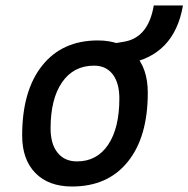

<svg xmlns="http://www.w3.org/2000/svg" viewBox="-20 -676 693 706"><path d="M245.1 9.8Q158.7 9.8 110.1 -39.8Q61.5 -89.4 61.5 -177.7Q61.5 -342.8 135.3 -435.1Q209 -527.3 339.8 -527.3Q426.3 -527.3 474.9 -476.6Q523.4 -425.8 523.4 -335Q523.4 -172.4 450 -81.3Q376.5 9.8 245.1 9.8ZM263.2 -82.5Q336.4 -82.5 377.7 -143.8Q418.9 -205.1 418.9 -314Q418.9 -370.6 394.5 -402.6Q370.1 -434.6 325.7 -434.6Q250.5 -434.6 208.3 -373.5Q166 -312.5 166 -203.6Q166 -146.5 191.7 -114.5Q217.3 -82.5 263.2 -82.5ZM416 -437 405.8 -517.6 435.5 -522.5Q525.4 -537.1 545.4 -655.8H652.8Q620.6 -470.2 445.8 -441.9Z"/></svg>

Font: Cascadia Mono
Style: Italic
Weight: 400
Italic angle: -10°
Monospace: yes
Designer: Aaron Bell
Foundry: Saja Typeworks
Version: Version 2404.023; ttfautohint (v1.8.4)